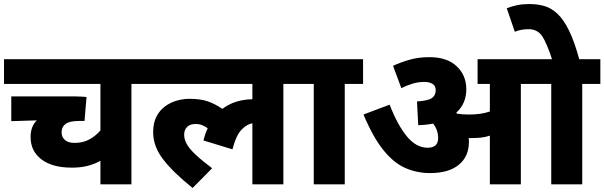

<svg xmlns="http://www.w3.org/2000/svg" viewBox="-20 -916 3003 954"><path d="M723 -499H633V0H479V-117Q448 -100 414 -91.5Q380 -83 337 -83Q240 -83 186 -124Q132 -165 132 -235Q132 -288 163 -318L36 -314V-437H352Q368 -437 385.5 -436Q403 -435 410 -434L400 -315H373Q325 -315 305.5 -300Q286 -285 286 -259Q286 -235 302.5 -220.5Q319 -206 350 -206Q393 -206 424.5 -223.5Q456 -241 479 -268V-499H0V-622H723Z M708 -499V-622H1478V-499H1388V0H1234V-303Q1208 -300 1180.5 -272Q1153 -244 1135 -174L991 -218Q999 -251 1012 -279Q999 -288 984.5 -294Q970 -300 952 -300Q925 -300 910 -285.5Q895 -271 895 -247Q895 -224 907.5 -201Q920 -178 950.5 -149Q981 -120 1034 -80L937 18Q842 -58 791.5 -123Q741 -188 741 -259Q741 -306 758 -338Q775 -370 802 -389Q829 -408 860 -416.5Q891 -425 921 -425Q974 -425 1010.5 -413Q1047 -401 1085 -375Q1145 -421 1234 -423V-499Z M1693 -499V0H1539V-499H1464V-622H1784V-499Z M2310 -211Q2310 -139 2260 -97.5Q2210 -56 2117 -56Q2052 -56 1994.5 -81Q1937 -106 1885.5 -169.5Q1834 -233 1786 -347L1916 -396Q1955 -295 2001.5 -238.5Q2048 -182 2105 -182Q2157 -182 2157 -230Q2157 -270 2132 -302Q2098 -295 2058 -294L2052 -412Q2106 -415 2125.5 -428.5Q2145 -442 2145 -467Q2145 -491 2128 -500Q2111 -509 2088 -509Q2059 -509 2030.5 -500.5Q2002 -492 1974 -478L1933 -589Q1967 -605 2012.5 -618.5Q2058 -632 2113 -632Q2202 -632 2249.5 -586.5Q2297 -541 2297 -473Q2297 -401 2247 -356Q2249 -353 2252 -351Q2264 -349 2278.5 -348Q2293 -347 2311 -347Q2340 -347 2365 -350.5Q2390 -354 2414 -362V-499H2353V-622H2963V-499H2873V0H2719V-499H2568V0H2414V-242Q2393 -235 2371.5 -232.5Q2350 -230 2328 -230Q2319 -230 2309 -230Q2310 -221 2310 -211ZM2725 -615Q2699 -697 2675.5 -734Q2652 -771 2606 -771Q2587 -771 2569 -767.5Q2551 -764 2538 -758L2498 -875Q2523 -885 2550.5 -890.5Q2578 -896 2610 -896Q2649 -896 2683.5 -886.5Q2718 -877 2749 -848.5Q2780 -820 2807.5 -764Q2835 -708 2860 -615Z"/></svg>

Font: Noto Sans ExtraBold
Style: Regular
Weight: 800
Designer: Monotype Design Team
Foundry: Monotype Imaging Inc.
Version: Version 2.007